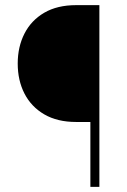

<svg xmlns="http://www.w3.org/2000/svg" viewBox="-20 -731 496 751"><path d="M333.5 0V-253.9H277.8Q204.1 -253.9 153.1 -283.7Q102.1 -313.5 75.7 -365Q49.3 -416.5 49.3 -482.4Q49.3 -547.9 75.7 -599.6Q102.1 -651.4 153.1 -681.2Q204.1 -710.9 277.8 -710.9H368.7V0Z"/></svg>

Font: Robert Sans ExtraLight
Style: Regular
Weight: 250
Designer: Christian Robertson (extended by Adam Twardoch)
Foundry: Google
Version: Version 12.135;April 2, 2019;FontCreator 11.5.0.2425 64-bit;